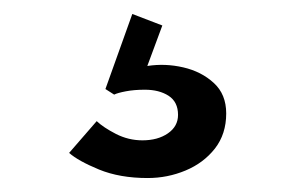

<svg xmlns="http://www.w3.org/2000/svg" viewBox="-20 -41 426 275"><path d="M191.5 214Q151.5 214 121.8 201.8Q92 189.5 79 178L118.5 132.5Q128 141.5 146 150.8Q164 160 184 160Q206 160 220.5 150Q235 140 235 123.5Q235 105 221.5 96.2Q208 87.5 187.5 87.5Q172 87.5 160.2 89.8Q148.5 92 143.5 94.5L131 86.5L169.5 -21L212.5 -4.5L191 53.5Q216.5 49.5 242.5 55.5Q268.5 61.5 286.2 77.8Q304 94 304 121.5Q304 151 287.8 171.8Q271.5 192.5 245.8 203.2Q220 214 191.5 214Z"/></svg>

Font: League Spartan Medium
Style: Regular
Weight: 500
Foundry: The League of Moveable Type
Version: Version 2.002